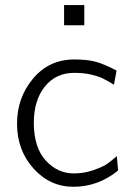

<svg xmlns="http://www.w3.org/2000/svg" viewBox="-20 -715 507 743"><path d="M45.9 -236.8Q45.9 -336.9 107.9 -410.9Q169.9 -484.9 267.1 -484.9Q318.8 -484.9 351.3 -475.8Q383.8 -466.8 431.2 -441.9L420.9 -387.2Q391.1 -405.3 375.5 -412.6Q359.9 -419.9 332 -426.5Q304.2 -433.1 267.1 -433.1Q196.3 -433.1 153.6 -380.1Q110.8 -327.1 110.8 -237.8Q111.8 -142.6 157.5 -93.3Q203.1 -43.9 265.1 -43.9Q306.2 -43.9 342.5 -56.9Q378.9 -69.8 394.5 -80.8Q410.2 -91.8 432.1 -110.8L437 -55.2Q359.9 7.8 264.2 7.8Q173.3 7.8 109.6 -63Q45.9 -133.8 45.9 -236.8ZM228 -617.2V-695.3H306.2V-617.2Z"/></svg>

Font: CMU Bright
Style: Roman
Weight: 500
Version: Version 0.7.0